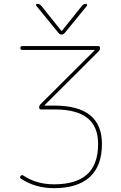

<svg xmlns="http://www.w3.org/2000/svg" viewBox="-20 -970 628 1000"><path d="M285 -798 169 -940Q166 -943 168 -946.5Q170 -950 174 -950Q186 -950 195 -940L299 -810H301H303L407 -940Q415 -950 428 -950Q431 -950 433 -946.5Q435 -943 433 -940L317 -798Q310 -790 300.5 -790Q291 -790 285 -798ZM261 -10Q377 -10 434 -62Q491 -114 491 -220Q491 -311 435 -355.5Q379 -400 264 -400H194Q184 -400 184 -410Q184 -420 191 -427L472 -707V-709Q472 -710 471 -710H96Q86 -710 86 -720Q86 -730 96 -730H491Q501 -730 501 -720Q501 -710 494 -703L213 -423Q212 -422 212 -421Q212 -420 213 -420H264Q511 -420 511 -220Q511 -106 447.5 -48Q384 10 261 10Q164 10 90 -39Q81 -44 87 -53Q93 -61 101 -56Q170 -10 261 -10Z"/></svg>

Font: Rounded Mplus 1c Thin
Style: Regular
Weight: 250
Version: Version 1.059.20150529